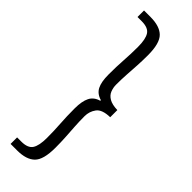

<svg xmlns="http://www.w3.org/2000/svg" viewBox="-289 -715 875 875"><g transform="rotate(45 148.5 -278.0)"><path d="M28 152V110H55Q97 110 111.5 87.5Q126 65 126 15Q126 -31 123 -74Q120 -117 120 -169Q120 -215 133 -241Q146 -267 178 -276V-280Q146 -289 133 -314.5Q120 -340 120 -387Q120 -440 123 -483Q126 -526 126 -571Q126 -621 111.5 -643.5Q97 -666 55 -666H28V-708H70Q129 -708 157 -680.5Q185 -653 185 -576Q185 -540 183 -508Q181 -476 179 -444.5Q177 -413 177 -379Q177 -360 184 -342Q191 -324 210 -313Q229 -302 263 -301V-255Q212 -254 194.5 -230Q177 -206 177 -176Q177 -142 179 -111Q181 -80 183 -48Q185 -16 185 20Q185 97 157 124.5Q129 152 70 152Z"/></g></svg>

Font: Assistant ExtraLight
Style: Regular
Weight: 400
Version: Version 3.000